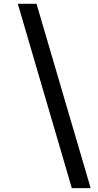

<svg xmlns="http://www.w3.org/2000/svg" viewBox="-20 -803 509 1000"><path d="M354.1 177 72.8 -783.1H170.2L452.2 177Z"/></svg>

Font: Merriweather Light
Style: Italic
Weight: 300
Italic angle: -7.8°
Designer: Eben Sorkin
Foundry: Eben Sorkin
Version: Version 2.101